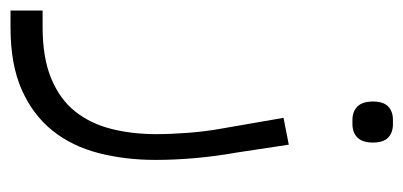

<svg xmlns="http://www.w3.org/2000/svg" viewBox="-285 -306 767 365"><g transform="rotate(90 98.5 -123.5)"><path d="M-64 179H-32Q26 179 65.5 162.5Q105 146 128 117Q151 88 161 48.5Q171 9 171 -37Q171 -65 168.5 -97.5Q166 -130 161 -158L140 -279L191 -289L206 -190Q213 -151 216.5 -111.5Q220 -72 220 -36Q220 22 207 72.5Q194 123 164.5 160Q135 197 87 218.5Q39 240 -32 240H-64ZM144 -410Q128 -410 118.5 -419.5Q109 -429 109 -449Q109 -469 118.5 -478Q128 -487 144 -487H152Q168 -487 177.5 -478Q187 -469 187 -449Q187 -429 177.5 -419.5Q168 -410 152 -410Z"/></g></svg>

Font: IBM Plex Sans Arabic Light
Style: Regular
Weight: 300
Designer: Mike Abbink, Paul van der Laan, Pieter van Rosmalen, Wael Morcos, Khajak Apelian
Foundry: Bold Monday
Version: Version 1.2